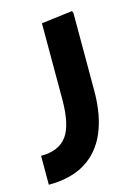

<svg xmlns="http://www.w3.org/2000/svg" viewBox="-92 -414 474 667"><g transform="rotate(-15 144.5 -81.0)"><path d="M0 200V96Q64 96 93 57Q122 18 122 -75V-348L234 -362L237 -354V-75Q237 12 211 73.5Q185 135 132.5 167.5Q80 200 0 200Z"/></g></svg>

Font: Fustat
Style: Bold
Weight: 700
Designer: Mohamed Gaber, Khaled Hosny, Laura Garcia Mut
Foundry: Kief Type Foundry, Alif Type Foundry, Hard Type Foundry
Version: Version 1.007